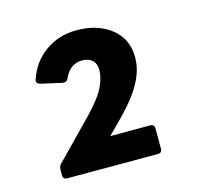

<svg xmlns="http://www.w3.org/2000/svg" viewBox="-74 -850 647 609"><g transform="rotate(-15 250.0 -545.0)"><path d="M76 -322Q62 -322 62 -336V-354Q62 -365 69 -372L190 -496Q234 -542 248.5 -572.5Q263 -603 263 -627Q263 -649 250.5 -660Q238 -671 218 -671Q177 -671 158 -627Q154 -617 141 -618L70 -634Q55 -639 60 -651Q78 -705 122.5 -736.5Q167 -768 225 -768Q294 -768 338.5 -733Q383 -698 383 -637Q383 -610 374 -585Q365 -560 350 -537Q335 -514 316.5 -493Q298 -472 279 -453L242 -416H373Q387 -416 387 -402V-336Q387 -322 373 -322Z"/></g></svg>

Font: LINE Seed JP_TTF Bold
Style: Regular
Weight: 700
Designer: LINE & Fontrix & Fontworks
Version: Version 1.009